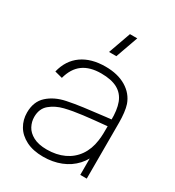

<svg xmlns="http://www.w3.org/2000/svg" viewBox="-186 -876 914 1001"><g transform="rotate(30 271.0 -375.0)"><path d="M296.5 -630H252.5L300.5 -765H344.5ZM227 15Q166.5 15 124.2 -6.5Q82 -28 61 -63.8Q40 -99.5 40 -143Q40 -209 81 -246.2Q122 -283.5 187 -297Q233 -306.5 281.2 -312.8Q329.5 -319 408.5 -328.5Q422.5 -330 434.2 -331.2Q446 -332.5 455 -334L440 -324Q441.5 -389 425.8 -430.5Q410 -472 373 -492.5Q336 -513 274 -513Q206 -513 164.8 -482.8Q123.5 -452.5 107 -390L61 -402Q79 -476.5 134.5 -515.8Q190 -555 276 -555Q350 -555 400.2 -524.8Q450.5 -494.5 469 -442Q475.5 -422.5 478.8 -394.5Q482 -366.5 482 -338V0H443V-148L463 -147Q448.5 -96.5 414.8 -59.8Q381 -23 332.8 -4Q284.5 15 227 15ZM225 -27Q283 -27 328 -48Q373 -69 400.8 -109Q428.5 -149 436 -204Q439 -225 439.5 -247Q440 -269 440 -301.5V-310L462 -293L435 -290.5Q359 -283.5 301 -276.5Q243 -269.5 196 -258Q149.5 -246.5 116.8 -219.2Q84 -192 84 -142Q84 -113.5 97.8 -87.2Q111.5 -61 143.2 -44Q175 -27 225 -27Z"/></g></svg>

Font: Manrope
Style: Regular
Weight: 400
Designer: Mikhail Sharanda
Foundry: Mikhail Sharanda
Version: Version 4.503